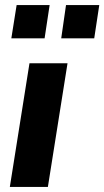

<svg xmlns="http://www.w3.org/2000/svg" viewBox="-20 -742 414 762"><path d="M19 0 97 -491H248L170 0ZM223 -590 242 -722H374L354 -590ZM25 -590 46 -722H177L157 -590Z"/></svg>

Font: Nunito Sans 12pt ExtraLight 12pt ExtraBold
Style: Italic
Weight: 800
Italic angle: -9°
Version: Version 3.101;gftools[0.9.27]